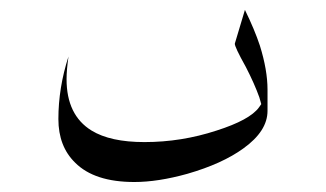

<svg xmlns="http://www.w3.org/2000/svg" viewBox="-20 -274 662 390"><path d="M506.8 -76.2Q497.1 -103.5 479.5 -137.7Q456.1 -179.7 457 -185.5L477.5 -253.9Q497.1 -213.9 507.8 -181.6Q523.4 -131.8 523.4 -91.8V-48.8Q523.4 -7.8 474.6 27.3Q431.6 58.6 360.4 79.1Q300.8 95.7 252.9 95.7Q171.9 95.7 132.8 56.6Q98.6 23.4 98.6 -32.2Q98.6 -95.7 119.1 -159.2Q115.2 -131.8 115.2 -113.3Q115.2 -40 166 -8.8Q204.1 14.6 273.4 14.6Q348.6 14.6 419.9 -8.8Q487.3 -30.3 505.9 -55.7L510.7 -62.5Z"/></svg>

Font: Thabit
Style: Regular
Weight: 500
Designer: Regenerated by Nadim Shaikli
Foundry: MAK Alagha
Version: 0.01